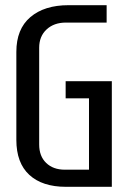

<svg xmlns="http://www.w3.org/2000/svg" viewBox="-20 -720 501 740"><path d="M43 -181V-520Q43 -608 97 -654Q151 -700 244 -700H391V-633H234Q188 -633 159.5 -606.5Q131 -580 131 -536V-163Q131 -118 158 -92Q185 -66 230 -66H323V-341H233V-407H411V0H234Q143 0 93 -46Q43 -92 43 -181Z"/></svg>

Font: Homenaje
Style: Regular
Weight: 400
Designer: Constanza Artigas Preller, Agustina Mingote
Foundry: Constanza Artigas Preller, Agustina Mingote
Version: Version 1.100